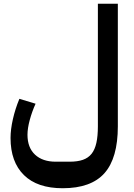

<svg xmlns="http://www.w3.org/2000/svg" viewBox="-20 -760 711 1020"><path d="M313 240Q178 240 107 170Q36 100 36 -27Q36 -72 48.5 -127Q61 -182 83 -235L169 -209Q150 -167 138 -122.5Q126 -78 126 -44Q126 24 166 61.5Q206 99 276 99H350Q392 99 420.5 89Q449 79 466.5 57Q484 35 492 -1Q500 -37 500 -89V-740H606V-89Q606 80 535 160Q464 240 313 240Z"/></svg>

Font: IBM Plex Arabic SemiBold
Style: Regular
Weight: 600
Designer: Mike Abbink, Paul van der Laan, Pieter van Rosmalen, Wael Morcos, Khajak Apelian
Foundry: Bold Monday
Version: Version 1.0